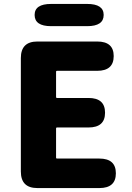

<svg xmlns="http://www.w3.org/2000/svg" viewBox="-20 -956 670 976"><path d="M170 0Q86 0 86 -84V-661Q86 -745 170 -745H474Q558 -745 558 -671Q558 -596 474 -596H270Q265 -596 265 -591V-463Q265 -458 270 -458H430Q514 -458 514 -383Q514 -308 430 -308H270Q265 -308 265 -303V-155Q265 -150 270 -150H485Q569 -150 569 -75Q569 0 485 0ZM240 -823Q156 -823 156 -880Q156 -936 240 -936H423Q507 -936 507 -880Q507 -823 423 -823Z"/></svg>

Font: Resource Han Rounded KR Heavy
Style: Regular
Weight: 900
Designer: Cyano Hao (round all glyphs); Ryoko NISHIZUKA 西塚涼子 (kana, bopomofo & ideographs); Paul D. Hunt (Latin, Greek & Cyrillic)
Foundry: Cyano Hao
Version: 0.990